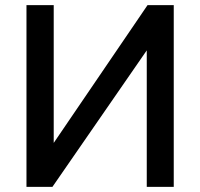

<svg xmlns="http://www.w3.org/2000/svg" viewBox="-20 -727 779 747"><path d="M83 0V-707H189V-171L554 -707H656V0H551V-531L184 0Z"/></svg>

Font: Onest Medium
Style: Regular
Weight: 500
Designer: Dmitri Voloshin, Andrey Kudryavtsev
Foundry: Dmitri Voloshin, Andrey Kudryavtsev
Version: Version 1.000;gftools[0.9.33]